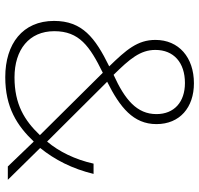

<svg xmlns="http://www.w3.org/2000/svg" viewBox="-34 -732 775 748"><g transform="rotate(90 354.0 -357.5)"><path d="M304 -725C203 -725 135 -666 135 -575C135 -505 174 -461 238 -395C126 -340 61 -290 61 -180C61 -58 150 10 280 10C398 10 469 -36 531 -101L628 0H680L556 -126C602 -183 637 -251 657 -334H617C601 -262 570 -199 531 -153L298 -387C398 -437 463 -489 463 -579C463 -670 398 -725 304 -725ZM303 -690C377 -690 424 -648 424 -579C424 -503 368 -456 271 -412C209 -475 174 -516 174 -575C174 -646 223 -690 303 -690ZM263 -370 506 -125C449 -65 386 -26 281 -26C173 -26 101 -83 101 -181C101 -278 159 -319 263 -370Z"/></g></svg>

Font: Noto Sans Sinhala UI ExtraLight
Style: Regular
Weight: 200
Designer: Jelle Bosma - Monotype Design Team
Foundry: Monotype Imaging Inc.
Version: Version 2.006